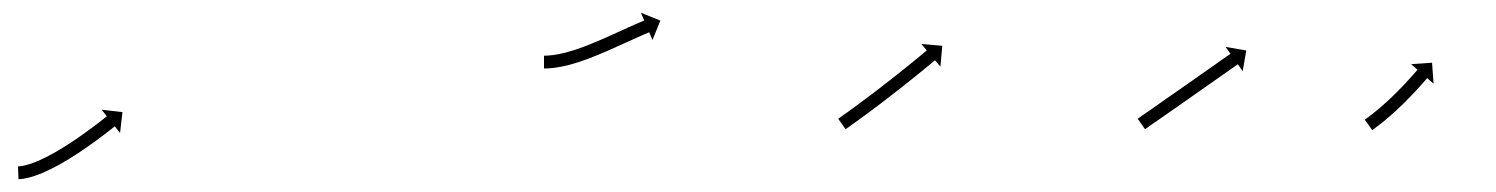

<svg xmlns="http://www.w3.org/2000/svg" viewBox="-20 -283 2338 300"><path d="M9.5 -23.1C9 -23 8.6 -23 8.1 -23L8.9 -3C9.5 -3 10 -3 10.6 -3.1C10.6 -3.1 10.6 -3.1 10.7 -3.1C10.7 -3.1 10.8 -3.1 10.8 -3.1C12.4 -3.2 14.1 -3.4 15.7 -3.6C15.7 -3.6 15.8 -3.6 15.9 -3.6C15.9 -3.6 16 -3.6 16 -3.6C18.6 -4.1 21.2 -4.6 23.8 -5.2C23.8 -5.2 23.9 -5.2 24 -5.2C24 -5.2 24.1 -5.2 24.1 -5.2C27.5 -6.1 30.9 -7.1 34.3 -8.2C34.3 -8.2 34.3 -8.2 34.4 -8.2C34.5 -8.2 34.5 -8.3 34.5 -8.3C38.5 -9.7 42.5 -11.2 46.5 -12.8C46.5 -12.8 46.5 -12.8 46.6 -12.9C46.6 -12.9 46.7 -12.9 46.7 -12.9C51.1 -14.8 55.4 -16.9 59.8 -19C59.8 -19 59.8 -19 59.9 -19C59.9 -19 59.9 -19.1 59.9 -19.1C64.6 -21.4 69.2 -23.8 73.7 -26.3C73.7 -26.3 73.7 -26.4 73.8 -26.4C73.8 -26.4 73.8 -26.4 73.8 -26.4C78.5 -29.1 83.2 -31.8 87.8 -34.6C87.8 -34.6 87.8 -34.6 87.8 -34.6C87.9 -34.7 87.9 -34.7 87.9 -34.7C92.5 -37.5 97.1 -40.4 101.6 -43.4C101.6 -43.4 101.6 -43.4 101.6 -43.4C101.6 -43.4 101.7 -43.4 101.7 -43.4C106.1 -46.3 110.4 -49.3 114.7 -52.3C114.7 -52.3 114.8 -52.3 114.8 -52.3C114.8 -52.3 114.8 -52.3 114.8 -52.3C118.8 -55.1 122.9 -58 126.9 -60.9C126.9 -60.9 126.9 -60.9 126.9 -60.9C126.9 -60.9 126.9 -60.9 126.9 -60.9C130.5 -63.5 134 -66.1 137.6 -68.8L137.6 -68.8L137.6 -68.8C140.6 -71 143.6 -73.3 146.6 -75.6L146.6 -75.6L146.6 -75.6C148.9 -77.4 151.2 -79.1 153.4 -80.9L153.5 -80.9L153.5 -80.9C154.9 -82.1 156.4 -83.2 157.8 -84.4L157.8 -84.4L157.9 -84.4C158.4 -84.8 158.9 -85.2 159.4 -85.6L167.6 -75.3L171.3 -107.8L138.8 -111.6L147 -101.3C146.5 -100.9 145.9 -100.5 145.4 -100.1L145.4 -100.1L145.4 -100.1C144 -98.9 142.6 -97.8 141.1 -96.7L141.1 -96.7L141.1 -96.7C138.9 -94.9 136.6 -93.2 134.4 -91.4L134.4 -91.5L134.4 -91.5C131.5 -89.2 128.6 -87 125.6 -84.8L125.6 -84.8L125.6 -84.8C122.2 -82.2 118.7 -79.6 115.1 -77.1C115.1 -77.1 115.1 -77.1 115.2 -77.1C115.2 -77.1 115.2 -77.1 115.2 -77.1C111.3 -74.3 107.3 -71.5 103.3 -68.7C103.3 -68.7 103.4 -68.7 103.4 -68.7C103.4 -68.7 103.4 -68.8 103.4 -68.8C99.2 -65.8 94.9 -63 90.6 -60.1C90.6 -60.1 90.6 -60.1 90.6 -60.1C90.7 -60.1 90.7 -60.2 90.7 -60.2C86.3 -57.3 81.8 -54.5 77.3 -51.7C77.3 -51.7 77.4 -51.7 77.4 -51.7C77.4 -51.7 77.4 -51.7 77.4 -51.7C73 -49 68.5 -46.4 63.9 -43.8C63.9 -43.8 64 -43.8 64 -43.8C64 -43.8 64.1 -43.9 64.1 -43.9C59.7 -41.5 55.3 -39.1 50.9 -36.9C50.9 -36.9 50.9 -36.9 51 -36.9C51 -36.9 51 -37 51 -37C46.9 -35 42.8 -33.1 38.7 -31.2C38.7 -31.2 38.7 -31.3 38.8 -31.3C38.8 -31.3 38.9 -31.3 38.9 -31.3C35.3 -29.8 31.6 -28.4 27.9 -27.1C27.9 -27.1 28 -27.2 28 -27.2C28.1 -27.2 28.2 -27.2 28.2 -27.2C25.2 -26.3 22.2 -25.4 19.2 -24.6C19.2 -24.6 19.2 -24.6 19.3 -24.6C19.4 -24.7 19.5 -24.7 19.5 -24.7C17.3 -24.2 15.1 -23.7 12.9 -23.4C12.9 -23.4 13 -23.4 13.1 -23.4C13.1 -23.4 13.2 -23.4 13.2 -23.4C11.9 -23.3 10.6 -23.1 9.3 -23C9.3 -23 9.4 -23 9.4 -23C9.5 -23 9.5 -23.1 9.5 -23.1Z M831.6 -196C831.1 -196 830.5 -196 830 -196L830 -176C830.7 -176 831.3 -176 831.9 -176C831.9 -176 831.9 -176 831.9 -176C831.9 -176 832 -176 832 -176C833.7 -176.1 835.5 -176.1 837.2 -176.2C837.2 -176.2 837.3 -176.2 837.3 -176.2C837.3 -176.2 837.4 -176.2 837.4 -176.2C840.1 -176.4 842.9 -176.7 845.6 -177C845.6 -177 845.6 -177 845.7 -177C845.7 -177 845.8 -177 845.8 -177C849.3 -177.5 852.9 -178 856.4 -178.7C856.4 -178.7 856.5 -178.7 856.5 -178.7C856.6 -178.7 856.6 -178.7 856.6 -178.7C860.8 -179.6 865 -180.5 869.2 -181.6C869.2 -181.6 869.2 -181.6 869.3 -181.6C869.3 -181.6 869.4 -181.6 869.4 -181.6C874 -182.9 878.7 -184.2 883.3 -185.7C883.3 -185.7 883.3 -185.7 883.3 -185.7C883.4 -185.7 883.4 -185.7 883.4 -185.7C888.4 -187.4 893.3 -189.1 898.2 -190.9C898.2 -190.9 898.2 -190.9 898.2 -190.9C898.3 -190.9 898.3 -190.9 898.3 -190.9C903.3 -192.9 908.4 -194.8 913.4 -196.9C913.4 -196.9 913.4 -196.9 913.4 -196.9C913.5 -196.9 913.5 -196.9 913.5 -196.9C918.5 -199 923.5 -201.1 928.5 -203.3C928.5 -203.3 928.5 -203.3 928.5 -203.3C928.5 -203.3 928.6 -203.3 928.6 -203.3C933.4 -205.4 938.3 -207.6 943.1 -209.8L943.1 -209.8L943.1 -209.8C947.6 -211.8 952.2 -213.9 956.7 -215.9C960.8 -217.8 964.9 -219.6 968.9 -221.4L968.9 -221.4L968.9 -221.4C972.4 -223 975.8 -224.5 979.3 -226.1L979.3 -226.1L979.3 -226C982 -227.2 984.7 -228.4 987.3 -229.6L987.3 -229.6L987.3 -229.6C989.1 -230.3 990.8 -231.1 992.5 -231.8L992.5 -231.8L992.5 -231.8C993.1 -232.1 993.8 -232.3 994.4 -232.6L999.5 -220.5L1011.8 -250.8L981.4 -263.1L986.6 -251C985.9 -250.7 985.3 -250.5 984.7 -250.2L984.7 -250.2L984.7 -250.2C982.9 -249.4 981.2 -248.7 979.4 -247.9L979.4 -247.9L979.4 -247.9C976.7 -246.7 973.9 -245.5 971.2 -244.4L971.2 -244.3L971.2 -244.3C967.7 -242.8 964.2 -241.2 960.7 -239.7L960.7 -239.7L960.7 -239.7C956.6 -237.8 952.5 -236 948.5 -234.1C943.9 -232.1 939.4 -230 934.9 -228L934.9 -228L934.9 -228C930.1 -225.9 925.3 -223.7 920.5 -221.6C920.5 -221.6 920.5 -221.6 920.5 -221.6C920.6 -221.6 920.6 -221.6 920.6 -221.6C915.7 -219.5 910.7 -217.4 905.8 -215.4C905.8 -215.4 905.8 -215.4 905.8 -215.4C905.9 -215.4 905.9 -215.4 905.9 -215.4C901 -213.4 896.1 -211.5 891.2 -209.6C891.2 -209.6 891.2 -209.6 891.2 -209.7C891.3 -209.7 891.3 -209.7 891.3 -209.7C886.6 -208 881.9 -206.3 877.1 -204.7C877.1 -204.7 877.2 -204.7 877.2 -204.8C877.2 -204.8 877.3 -204.8 877.3 -204.8C872.9 -203.4 868.5 -202.1 864.1 -200.9C864.1 -200.9 864.2 -200.9 864.2 -200.9C864.3 -201 864.3 -201 864.3 -201C860.5 -200 856.6 -199.1 852.7 -198.3C852.7 -198.3 852.7 -198.3 852.8 -198.3C852.8 -198.4 852.9 -198.4 852.9 -198.4C849.7 -197.8 846.4 -197.3 843.2 -196.8C843.2 -196.8 843.2 -196.8 843.3 -196.8C843.3 -196.8 843.4 -196.9 843.4 -196.9C840.9 -196.6 838.5 -196.4 836 -196.2C836 -196.2 836.1 -196.2 836.1 -196.2C836.2 -196.2 836.2 -196.2 836.2 -196.2C834.6 -196.1 833.1 -196 831.5 -196C831.5 -196 831.6 -196 831.6 -196C831.6 -196 831.6 -196 831.6 -196Z M1291.3 -98.6C1290.8 -98.3 1290.3 -97.9 1289.7 -97.5L1301.2 -81.1C1301.7 -81.5 1302.2 -81.9 1302.8 -82.2L1302.8 -82.2L1302.8 -82.2C1304.3 -83.3 1305.8 -84.4 1307.3 -85.4L1307.3 -85.4L1307.4 -85.5C1309.7 -87.1 1312.1 -88.8 1314.4 -90.5L1314.4 -90.5L1314.4 -90.5C1317.5 -92.7 1320.5 -94.9 1323.6 -97.1L1323.6 -97.1L1323.6 -97.1C1327.2 -99.7 1330.8 -102.3 1334.3 -105L1334.3 -105L1334.4 -105C1338.3 -108 1342.3 -110.9 1346.3 -113.9L1346.3 -113.9L1346.3 -113.9C1350.6 -117.1 1354.8 -120.3 1359 -123.5L1359 -123.5L1359 -123.5C1363.4 -126.9 1367.7 -130.2 1372.1 -133.6L1372.1 -133.6L1372.1 -133.6C1376.4 -136.9 1380.8 -140.3 1385.1 -143.7L1385.1 -143.7L1385.1 -143.7C1389.3 -147 1393.4 -150.3 1397.6 -153.6L1397.6 -153.6L1397.6 -153.6C1401.5 -156.7 1405.4 -159.8 1409.3 -162.9L1409.3 -162.9L1409.3 -162.9C1412.7 -165.7 1416.2 -168.5 1419.6 -171.3L1419.6 -171.3L1419.7 -171.3C1422.6 -173.7 1425.5 -176.1 1428.4 -178.5L1428.4 -178.5L1428.4 -178.5C1430.6 -180.3 1432.9 -182.2 1435.1 -184L1435.1 -184L1435.1 -184C1436.5 -185.2 1438 -186.4 1439.4 -187.6C1439.9 -188 1440.4 -188.5 1440.9 -188.9L1449.4 -178.8L1452.3 -211.4L1419.6 -214.3L1428.1 -204.2C1427.6 -203.8 1427.1 -203.4 1426.6 -203C1425.2 -201.8 1423.7 -200.6 1422.3 -199.4L1422.3 -199.4L1422.3 -199.4C1420.1 -197.6 1417.9 -195.7 1415.7 -193.9L1415.7 -193.9L1415.7 -193.9C1412.8 -191.5 1409.9 -189.2 1407 -186.8L1407 -186.8L1407 -186.8C1403.6 -184 1400.2 -181.3 1396.7 -178.5L1396.7 -178.5L1396.7 -178.5C1392.9 -175.4 1389 -172.3 1385.2 -169.2L1385.2 -169.2L1385.2 -169.2C1381 -166 1376.9 -162.7 1372.7 -159.4L1372.7 -159.4L1372.8 -159.4C1368.5 -156.1 1364.2 -152.7 1359.8 -149.4L1359.9 -149.4L1359.9 -149.4C1355.5 -146.1 1351.2 -142.7 1346.9 -139.4L1346.9 -139.4L1346.9 -139.4C1342.7 -136.3 1338.5 -133.1 1334.3 -129.9L1334.3 -129.9L1334.3 -129.9C1330.4 -127 1326.4 -124 1322.4 -121.1L1322.5 -121.1L1322.5 -121.1C1318.9 -118.5 1315.4 -115.9 1311.8 -113.3L1311.8 -113.3L1311.8 -113.3C1308.8 -111.1 1305.8 -108.9 1302.8 -106.7L1302.8 -106.7L1302.8 -106.8C1300.5 -105.1 1298.1 -103.4 1295.8 -101.8L1295.8 -101.8L1295.8 -101.8C1294.3 -100.7 1292.8 -99.7 1291.3 -98.6L1291.3 -98.6Z M1759.3 -98.6C1758.8 -98.3 1758.2 -97.9 1757.7 -97.5L1769.1 -81.1C1769.7 -81.5 1770.2 -81.9 1770.8 -82.2C1772.3 -83.3 1773.8 -84.4 1775.4 -85.5C1777.8 -87.1 1780.1 -88.8 1782.5 -90.5C1785.6 -92.6 1788.7 -94.8 1791.8 -96.9C1795.5 -99.5 1799.1 -102 1802.8 -104.6C1806.9 -107.5 1811 -110.3 1815.1 -113.2C1819.4 -116.2 1823.8 -119.3 1828.2 -122.3C1832.7 -125.5 1837.2 -128.6 1841.7 -131.8C1846.2 -134.9 1850.7 -138.1 1855.2 -141.3C1859.6 -144.3 1863.9 -147.4 1868.3 -150.4C1872.4 -153.3 1876.5 -156.1 1880.5 -159C1884.2 -161.6 1887.8 -164.1 1891.5 -166.7C1894.6 -168.9 1897.7 -171 1900.8 -173.2C1903.1 -174.9 1905.5 -176.6 1907.9 -178.2C1909.4 -179.3 1910.9 -180.4 1912.5 -181.5C1913 -181.9 1913.6 -182.2 1914.1 -182.6L1921.7 -171.9L1927.3 -204.1L1895 -209.7L1902.6 -199C1902 -198.6 1901.5 -198.2 1901 -197.8C1899.4 -196.7 1897.9 -195.7 1896.4 -194.6C1894 -192.9 1891.6 -191.2 1889.2 -189.6C1886.2 -187.4 1883.1 -185.2 1880 -183.1C1876.3 -180.5 1872.7 -177.9 1869 -175.4C1865 -172.5 1860.9 -169.7 1856.8 -166.8C1852.5 -163.7 1848.1 -160.7 1843.7 -157.6C1839.2 -154.5 1834.7 -151.3 1830.2 -148.2C1825.7 -145 1821.2 -141.9 1816.7 -138.7C1812.3 -135.7 1808 -132.6 1803.6 -129.6C1799.5 -126.7 1795.4 -123.9 1791.3 -121C1787.7 -118.4 1784 -115.9 1780.4 -113.3C1777.3 -111.2 1774.2 -109 1771.1 -106.8C1768.7 -105.2 1766.3 -103.5 1763.9 -101.9C1762.4 -100.8 1760.9 -99.7 1759.3 -98.6Z M2113.5 -96.8C2113.2 -96.5 2112.9 -96.3 2112.5 -96L2124.1 -79.7C2124.5 -80 2124.8 -80.2 2125.2 -80.5L2125.2 -80.5L2125.2 -80.5C2126.2 -81.2 2127.2 -82 2128.2 -82.7L2128.2 -82.7L2128.2 -82.7C2129.8 -83.9 2131.3 -85 2132.8 -86.2C2132.8 -86.2 2132.9 -86.2 2132.9 -86.2C2132.9 -86.2 2132.9 -86.2 2132.9 -86.2C2134.9 -87.7 2136.8 -89.3 2138.8 -90.8C2138.8 -90.8 2138.8 -90.8 2138.8 -90.8C2138.8 -90.8 2138.9 -90.8 2138.9 -90.8C2141.2 -92.7 2143.4 -94.6 2145.7 -96.4C2145.7 -96.4 2145.7 -96.5 2145.7 -96.5C2145.8 -96.5 2145.8 -96.5 2145.8 -96.5C2148.3 -98.6 2150.8 -100.8 2153.3 -102.9C2153.3 -102.9 2153.3 -103 2153.3 -103C2153.4 -103 2153.4 -103 2153.4 -103C2156 -105.3 2158.6 -107.7 2161.3 -110.1C2161.3 -110.1 2161.3 -110.1 2161.3 -110.1C2161.3 -110.1 2161.3 -110.1 2161.3 -110.1C2164 -112.6 2166.7 -115.1 2169.3 -117.7C2169.3 -117.7 2169.3 -117.7 2169.3 -117.7C2169.3 -117.7 2169.4 -117.7 2169.4 -117.7C2172 -120.3 2174.6 -122.8 2177.2 -125.4C2177.2 -125.4 2177.2 -125.4 2177.2 -125.4C2177.2 -125.5 2177.2 -125.5 2177.2 -125.5C2179.7 -128 2182.2 -130.5 2184.7 -133.1C2184.7 -133.1 2184.7 -133.1 2184.7 -133.1C2184.7 -133.1 2184.7 -133.1 2184.7 -133.1C2187 -135.5 2189.3 -138 2191.6 -140.4L2191.6 -140.4L2191.6 -140.4C2193.6 -142.6 2195.6 -144.8 2197.7 -147L2197.7 -147L2197.7 -147C2199.4 -148.9 2201.1 -150.8 2202.7 -152.7L2202.8 -152.7L2202.8 -152.7C2204.1 -154.2 2205.3 -155.6 2206.6 -157.1L2206.6 -157.1L2206.6 -157.1C2207.5 -158 2208.3 -159 2209.1 -159.9L2209.1 -159.9L2209.1 -159.9C2209.4 -160.3 2209.7 -160.6 2210 -160.9L2219.9 -152.3L2217.6 -185L2184.9 -182.7L2194.9 -174C2194.6 -173.7 2194.3 -173.4 2194 -173L2194 -173L2194 -173C2193.2 -172.1 2192.4 -171.2 2191.6 -170.3L2191.6 -170.3L2191.6 -170.3C2190.3 -168.8 2189.1 -167.4 2187.8 -166L2187.8 -166L2187.8 -166C2186.2 -164.1 2184.5 -162.3 2182.8 -160.4L2182.9 -160.5L2182.9 -160.5C2180.9 -158.3 2178.9 -156.2 2176.9 -154L2176.9 -154L2177 -154C2174.7 -151.7 2172.5 -149.3 2170.3 -146.9C2170.3 -146.9 2170.3 -147 2170.3 -147C2170.3 -147 2170.3 -147 2170.3 -147C2167.9 -144.5 2165.5 -142 2163 -139.5C2163 -139.5 2163 -139.5 2163 -139.6C2163 -139.6 2163.1 -139.6 2163.1 -139.6C2160.5 -137.1 2158 -134.6 2155.4 -132.1C2155.4 -132.1 2155.4 -132.1 2155.4 -132.1C2155.5 -132.1 2155.5 -132.1 2155.5 -132.1C2152.9 -129.7 2150.3 -127.2 2147.7 -124.8C2147.7 -124.8 2147.7 -124.8 2147.7 -124.8C2147.8 -124.8 2147.8 -124.9 2147.8 -124.9C2145.2 -122.5 2142.7 -120.2 2140.1 -118C2140.1 -118 2140.1 -118 2140.1 -118C2140.2 -118 2140.2 -118 2140.2 -118C2137.8 -115.9 2135.3 -113.9 2132.9 -111.8C2132.9 -111.8 2132.9 -111.8 2132.9 -111.8C2132.9 -111.8 2133 -111.9 2133 -111.9C2130.8 -110 2128.6 -108.2 2126.3 -106.5C2126.3 -106.5 2126.4 -106.5 2126.4 -106.5C2126.4 -106.5 2126.4 -106.5 2126.4 -106.5C2124.5 -105 2122.6 -103.5 2120.7 -102.1C2120.7 -102.1 2120.7 -102.1 2120.7 -102.1C2120.8 -102.1 2120.8 -102.1 2120.8 -102.1C2119.3 -101 2117.8 -99.9 2116.3 -98.8L2116.4 -98.8L2116.4 -98.8C2115.4 -98.1 2114.5 -97.4 2113.5 -96.8L2113.5 -96.8Z"/></svg>

Font: FRB American Cursive Just Arrows Semibold
Style: Italic
Weight: 600
Italic angle: -25°
Version: Version 2.0;Modular Font Editor K font №1